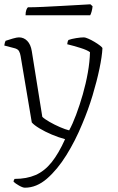

<svg xmlns="http://www.w3.org/2000/svg" viewBox="-20 -674 550 894"><path d="M96 200Q86 200 68.5 190Q51 180 43 172Q44 163 48 159Q104 159 145.5 141Q187 123 220 82Q253 41 283 -26Q253 -34 221 -47.5Q189 -61 163.5 -76.5Q138 -92 128 -104L76 -413Q74 -426 68.5 -436Q63 -446 46 -450L0 -462Q2 -477 6 -484Q20 -489 39.5 -494.5Q59 -500 68 -500Q91 -500 107 -483.5Q123 -467 128 -436L177 -130Q187 -120 210.5 -106.5Q234 -93 259.5 -82Q285 -71 302 -67Q318 -96 334.5 -140Q351 -184 365.5 -234.5Q380 -285 389 -336Q398 -387 399 -431Q386 -441 354 -451Q322 -461 293 -468Q294 -481 299 -488Q313 -493 334.5 -496.5Q356 -500 371 -500Q377 -500 391 -494Q405 -488 420 -479Q435 -470 446 -461.5Q457 -453 457 -449Q455 -411 443 -353.5Q431 -296 411 -229.5Q391 -163 363 -97Q331 -19 289 48.5Q247 116 198.5 158Q150 200 96 200ZM99 -603Q99 -618 102.5 -627.5Q106 -637 110 -640Q139 -640 181.5 -642Q224 -644 268.5 -646.5Q313 -649 349 -651Q385 -653 401 -654L411 -645Q410 -632 406.5 -620Q403 -608 400 -603Z"/></svg>

Font: Texturina 72pt Thin
Style: Regular
Weight: 100
Designer: Guillermo Torres Carreño
Foundry: Omnibus-Type
Version: Version 1.002; ttfautohint (v1.8.3)